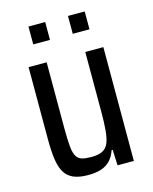

<svg xmlns="http://www.w3.org/2000/svg" viewBox="-106 -751 664 831"><g transform="rotate(-15 226.0 -336.0)"><path d="M187 8Q145 8 119.5 -3.5Q94 -15 80.5 -38.5Q67 -62 62 -99Q57 -136 57 -186V-510H138V-214Q138 -163 141 -132.5Q144 -102 153 -87.5Q162 -73 178 -68.5Q194 -64 220 -64Q251 -64 269.5 -73.5Q288 -83 296.5 -104Q305 -125 308 -159.5Q311 -194 311 -244V-510H392V0H319L316 -70H311Q302 -43 285.5 -25.5Q269 -8 244.5 0Q220 8 187 8ZM102 -600V-680H177V-600ZM279 -600V-680H354V-600Z"/></g></svg>

Font: Saira Condensed Medium
Style: Regular
Weight: 500
Width: 3
Designer: Hector Gatti with collaboration of the Omnibus-Type team
Foundry: Omnibus-Type
Version: Version 1.101